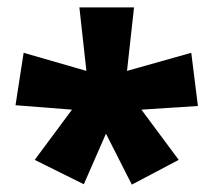

<svg xmlns="http://www.w3.org/2000/svg" viewBox="-20 -780 577 520"><path d="M343 -760H195L214 -588L44 -637L22 -495L175 -483L74 -347L207 -281L267 -418L337 -280L464 -347L363 -483L516 -493L498 -637L324 -588Z"/></svg>

Font: Noto Sans Thai Looped UI Narrow Black
Style: Regular
Weight: 900
Width: 4
Designer: Cadson Demak Team
Foundry: Cadson Demak Co., Ltd.
Version: Version 1.000